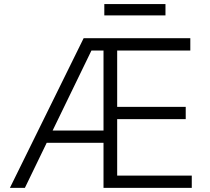

<svg xmlns="http://www.w3.org/2000/svg" viewBox="-20 -913 1020 933"><path d="M784.1 -893.1H486.9V-838.1H784.1ZM549.4 -59.7V-334.2H882.5V-393.8H549.4V-667.6H904.8V-727.3H386.4L28.1 0H100.9L207 -219.1H483V0H911.9V-59.7ZM235.8 -278.8 424.4 -667.6H483V-278.8Z"/></svg>

Font: TID UI Light
Style: Regular
Weight: 300
Designer: The TID Project Authors
Foundry: Bakken & Bæck
Version: Version 1.001;hotconv 1.0.109;makeotfexe 2.5.65596